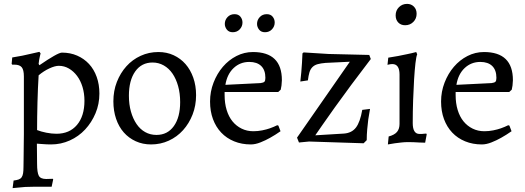

<svg xmlns="http://www.w3.org/2000/svg" viewBox="-20 -732 2704 989"><path d="M50 198Q66 196 76 192.5Q86 189 91.5 181Q97 173 99 160Q101 147 101 126Q101 114 101.5 92.5Q102 71 102 47Q102 23 102.5 -0.5Q103 -24 103 -40V-338Q103 -372 92 -385.5Q81 -399 54 -399H43L40 -403L43 -436Q69 -440 94 -445Q119 -450 139 -455Q162 -460 183 -465L189 -457Q187 -449 185 -440Q183 -432 181.5 -422.5Q180 -413 179 -403L183 -396Q228 -427 258 -444Q288 -461 299 -461Q342 -461 377.5 -445.5Q413 -430 438.5 -402.5Q464 -375 478 -336Q492 -297 492 -250Q492 -196 472 -148.5Q452 -101 418.5 -65Q385 -29 339.5 -8.5Q294 12 243 12Q234 12 221 11.5Q208 11 197 10Q184 9 170 8Q170 34 170.5 59.5Q171 85 171 111Q171 157 180 173.5Q189 190 218 190Q226 190 235 189.5Q244 189 252 189L254 192L246 230H151Q129 230 110 231Q91 232 77 234Q60 236 45 237ZM171 -62Q191 -54 218.5 -48.5Q246 -43 271 -43Q338 -43 376.5 -88.5Q415 -134 415 -213Q415 -251 405 -284Q395 -317 377 -341Q359 -365 335 -379Q311 -393 283 -393Q263 -393 234 -379.5Q205 -366 179 -344Q177 -313 175.5 -277.5Q174 -242 173 -204.5Q172 -167 171.5 -130.5Q171 -94 171 -62Z M758 12Q715 12 679 -4.5Q643 -21 617.5 -50Q592 -79 578 -120Q564 -161 564 -210Q564 -264 582 -310Q600 -356 631 -390.5Q662 -425 704.5 -444.5Q747 -464 796 -464Q839 -464 874.5 -447.5Q910 -431 935.5 -402Q961 -373 975.5 -332Q990 -291 990 -242Q990 -188 972 -142Q954 -96 923 -61.5Q892 -27 849.5 -7.5Q807 12 758 12ZM786 -37Q843 -37 875.5 -82.5Q908 -128 908 -206Q908 -251 897.5 -288.5Q887 -326 868.5 -353Q850 -380 823.5 -395Q797 -410 766 -410Q709 -410 676.5 -364Q644 -318 644 -239Q644 -194 654.5 -157Q665 -120 683.5 -93Q702 -66 728 -51.5Q754 -37 786 -37Z M1322 -304Q1337 -306 1342 -311Q1347 -316 1347 -331Q1347 -371 1325.5 -392Q1304 -413 1264 -413Q1217 -413 1183.5 -381.5Q1150 -350 1141 -295ZM1137 -258V-242Q1137 -200 1147.5 -165.5Q1158 -131 1177.5 -107Q1197 -83 1224.5 -69.5Q1252 -56 1285 -56Q1308 -56 1330.5 -60.5Q1353 -65 1370 -71Q1390 -78 1408 -87L1414 -85L1425 -56Q1398 -37 1371 -22Q1348 -9 1321.5 1.5Q1295 12 1272 12Q1225 12 1186 -4Q1147 -20 1119.5 -49Q1092 -78 1077 -118.5Q1062 -159 1062 -209Q1062 -260 1080 -306.5Q1098 -353 1128 -388Q1158 -423 1198 -443.5Q1238 -464 1283 -464Q1432 -464 1432 -319Q1431 -298 1430 -291.5Q1429 -285 1426 -270L1413 -258ZM1345 -566Q1325 -566 1314.5 -579.5Q1304 -593 1304 -609Q1304 -629 1318 -644Q1332 -659 1354 -659Q1374 -659 1384.5 -646Q1395 -633 1395 -616Q1395 -596 1381 -581Q1367 -566 1345 -566ZM1179 -566Q1159 -566 1148.5 -579.5Q1138 -593 1138 -609Q1138 -629 1152 -644Q1166 -659 1188 -659Q1208 -659 1218.5 -646Q1229 -633 1229 -616Q1229 -596 1215 -581Q1201 -566 1179 -566Z M1510 -23 1782 -414 1657 -408Q1633 -406 1616.5 -401.5Q1600 -397 1589.5 -386.5Q1579 -376 1574 -359.5Q1569 -343 1566 -318L1527 -312Q1529 -335 1532 -360Q1534 -381 1535.5 -407Q1537 -433 1538 -457L1544 -462L1672 -454L1882 -449L1890 -428Q1837 -359 1789.5 -295Q1742 -231 1704.5 -178.5Q1667 -126 1641 -88.5Q1615 -51 1604 -35L1752 -44Q1792 -47 1813.5 -75Q1835 -103 1846 -166L1886 -171Q1881 -144 1877 -117Q1874 -94 1871.5 -65.5Q1869 -37 1869 -10L1853 6L1572 -3L1520 2Z M2067 -602Q2045 -602 2031.5 -616Q2018 -630 2018 -653Q2018 -678 2035 -695Q2052 -712 2077 -712Q2098 -712 2112 -698Q2126 -684 2126 -661Q2126 -636 2109 -619Q2092 -602 2067 -602ZM1982 -29Q2012 -37 2025 -52.5Q2038 -68 2038 -94V-348Q2038 -402 2001 -402Q1994 -402 1984 -400Q1980 -399 1976 -398L1980 -435Q2005 -439 2030.5 -443.5Q2056 -448 2077 -453Q2102 -458 2124 -464L2129 -452Q2124 -441 2120 -406.5Q2116 -372 2113 -323Q2110 -274 2108 -215.5Q2106 -157 2106 -98Q2106 -42 2141 -42Q2146 -42 2152 -42Q2158 -42 2163 -43Q2169 -43 2176 -44L2178 -40L2170 3Q2155 3 2139 2Q2125 1 2110 0.5Q2095 0 2081 0Q2065 0 2047 2Q2029 4 2014 6Q1996 9 1978 12Z M2512 -304Q2527 -306 2532 -311Q2537 -316 2537 -331Q2537 -371 2515.5 -392Q2494 -413 2454 -413Q2407 -413 2373.5 -381.5Q2340 -350 2331 -295ZM2327 -258V-242Q2327 -200 2337.5 -165.5Q2348 -131 2367.5 -107Q2387 -83 2414.5 -69.5Q2442 -56 2475 -56Q2498 -56 2520.5 -60.5Q2543 -65 2560 -71Q2580 -78 2598 -87L2604 -85L2615 -56Q2588 -37 2561 -22Q2538 -9 2511.5 1.5Q2485 12 2462 12Q2415 12 2376 -4Q2337 -20 2309.5 -49Q2282 -78 2267 -118.5Q2252 -159 2252 -209Q2252 -260 2270 -306.5Q2288 -353 2318 -388Q2348 -423 2388 -443.5Q2428 -464 2473 -464Q2622 -464 2622 -319Q2621 -298 2620 -291.5Q2619 -285 2616 -270L2603 -258Z"/></svg>

Font: Alegreya
Style: Regular
Weight: 400
Designer: Juan Pablo del Peral
Foundry: Juan Pablo del Peral
Version: Version 1.003